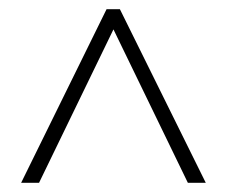

<svg xmlns="http://www.w3.org/2000/svg" viewBox="-20 -831 495 418"><path d="M26 -433H65L227 -767L389 -433H428L241 -811H212Z"/></svg>

Font: Noto Sans Telugu UI Condensed ExtraLight
Style: Regular
Weight: 200
Width: 3
Designer: Jelle Bosma - Monotype Design Team
Foundry: Monotype Imaging Inc.
Version: Version 2.005